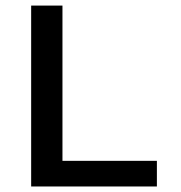

<svg xmlns="http://www.w3.org/2000/svg" viewBox="-20 -675 654 695"><path d="M92.8 -654.8H206.1V-92.8H547.9V0H92.8Z"/></svg>

Font: IntelOne Mono Medium
Style: Regular
Weight: 500
Designer: Fred Shallcrass
Foundry: Frere-Jones Type LLC
Version: Version 1.200;hotconv 1.1.0;makeotfexe 2.6.0;FJTRelease1.2